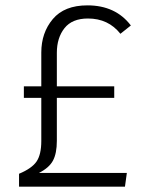

<svg xmlns="http://www.w3.org/2000/svg" viewBox="-20 -696 549 716"><path d="M446 0H51V-48Q99 -68 116.5 -94Q134 -120 134 -170V-331H69V-374H134V-500Q134 -574 177 -625Q220 -676 306 -676Q411 -676 468 -601L429 -570Q384 -627 308 -627Q249 -627 220.5 -591Q192 -555 192 -499V-374H406V-331H192V-171Q192 -124 177.5 -97Q163 -70 125 -51H453Z"/></svg>

Font: Trujillo Light
Style: Regular
Weight: 300
Designer: Fira Sans original fonts by bBox Type GmbH, Carrois Corporate GbR, & Edenspiekermann AG / Changes by Cristiano Sobral
Foundry: Fira Sans original fonts by bBox Type GmbH, Carrois Corporate GbR, & Edenspiekermann AG / Changes by Cristiano Sobral
Version: Version 4.301;July 28, 2020;FontCreator 13.0.0.2655 64-bit